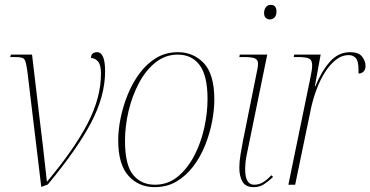

<svg xmlns="http://www.w3.org/2000/svg" viewBox="-20 -761 1526 791"><path d="M93 -465Q89 -494 85 -507Q81 -520 71 -523Q61 -526 41 -526H22L25 -536H112L147 -240Q151 -207 156 -166.5Q161 -126 165 -86Q169 -46 173 -14H175Q287 -148 341.5 -253.5Q396 -359 396 -458Q396 -494 383.5 -508Q371 -522 355 -522Q355 -536 362.5 -541Q370 -546 380 -546Q413 -546 413 -467Q413 -365 355 -255Q297 -145 177 -1L150 9Z M617 10Q551 10 509 -37Q467 -84 467 -183Q467 -226 477 -275Q487 -324 506.5 -372Q526 -420 555.5 -459.5Q585 -499 624 -522.5Q663 -546 713 -546Q777 -546 820 -500.5Q863 -455 863 -350Q863 -308 853.5 -259Q844 -210 825 -162.5Q806 -115 776.5 -76Q747 -37 707.5 -13.5Q668 10 617 10ZM618 0Q672 0 712.5 -33.5Q753 -67 780.5 -120Q808 -173 821.5 -234.5Q835 -296 835 -353Q835 -448 803 -492Q771 -536 712 -536Q661 -536 620.5 -503.5Q580 -471 552 -418Q524 -365 509.5 -303Q495 -241 495 -181Q495 -81 528.5 -40.5Q562 0 618 0Z M1092 -681Q1082 -681 1075 -687.5Q1068 -694 1068 -707Q1068 -722 1075.5 -731.5Q1083 -741 1095 -741Q1119 -741 1119 -714Q1119 -697 1111 -689Q1103 -681 1092 -681ZM1025 10Q992 10 979 -12.5Q966 -35 966 -70Q966 -96 971 -125Q976 -154 981 -181L1041 -479Q1042 -485 1042.5 -490Q1043 -495 1043 -499Q1043 -514 1031 -520Q1019 -526 985 -526H966L968 -536H1081L998 -131Q993 -108 991.5 -92Q990 -76 990 -64Q990 0 1027 0Q1047 0 1063.5 -10Q1080 -20 1098 -39L1105 -32Q1085 -13 1067 -1.5Q1049 10 1025 10Z M1259 -442Q1266 -474 1266 -492Q1266 -514 1252.5 -520Q1239 -526 1208 -526H1190L1192 -536H1301L1277 -405H1279Q1304 -467 1339 -506.5Q1374 -546 1422 -546Q1458 -546 1472 -527.5Q1486 -509 1486 -489Q1486 -475 1478 -466.5Q1470 -458 1457 -458Q1457 -462 1457 -466Q1457 -470 1457 -474Q1457 -509 1446 -521.5Q1435 -534 1417 -534Q1388 -534 1363 -514Q1338 -494 1318 -462Q1298 -430 1284 -392Q1270 -354 1262 -318L1196 0H1168Z"/></svg>

Font: Noto Serif Display SemiCondensed Thin
Style: Italic
Weight: 100
Width: 4
Italic angle: -12°
Designer: Monotype Design Team
Foundry: Monotype Imaging Inc.
Version: Version 2.009